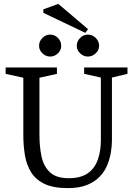

<svg xmlns="http://www.w3.org/2000/svg" viewBox="-20 -958 691 988"><path d="M329 10Q254 10 208.5 -12Q163 -34 139.5 -72.5Q116 -111 108 -160.5Q100 -210 100 -264V-558L9 -578V-611H273V-578L183 -558V-264Q183 -204 193.5 -153.5Q204 -103 236.5 -72Q269 -41 333 -41Q395 -41 431 -66Q467 -91 483 -135.5Q499 -180 499 -237V-559L413 -578V-611H636V-578L556 -559V-236Q556 -209 551 -176.5Q546 -144 533 -111Q520 -78 494.5 -50.5Q469 -23 428.5 -6.5Q388 10 329 10ZM432 -667Q410 -667 392.5 -683.5Q375 -700 375 -722Q375 -746 392.5 -763Q410 -780 432 -780Q455 -780 472.5 -763Q490 -746 490 -722Q490 -700 472.5 -683.5Q455 -667 432 -667ZM238 -667Q216 -667 198.5 -683.5Q181 -700 181 -722Q181 -746 198.5 -763Q216 -780 238 -780Q261 -780 278 -763Q295 -746 295 -722Q295 -700 278 -683.5Q261 -667 238 -667ZM419 -789 203 -892V-910L280 -938L433 -808Z"/></svg>

Font: Manuale
Style: Regular
Weight: 400
Designer: Eduardo Tunni / Pablo Cosgaya
Foundry: Eduardo Tunni / Pablo Cosgaya
Version: Version 1.002